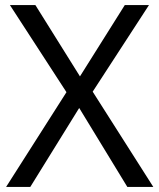

<svg xmlns="http://www.w3.org/2000/svg" viewBox="-20 -734 626 754"><path d="M582 0H480L291 -310L99 0H4L241 -372L19 -714H119L294 -434L470 -714H565L344 -374Z"/></svg>

Font: Go Noto Current
Style: Regular
Weight: 400
Designer: Monotype Design Team
Foundry: Monotype Imaging Inc.
Version: Version 2.007; ttfautohint (v1.8) -l 8 -r 50 -G 200 -x 14 -D